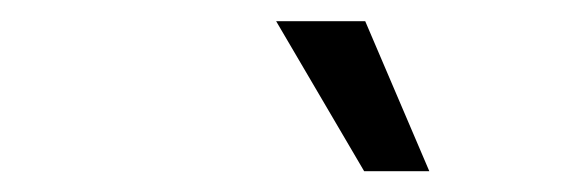

<svg xmlns="http://www.w3.org/2000/svg" viewBox="-20 -756 540 183"><path d="M389.2 -592.8H327.1L243.2 -735.8H328.1Z"/></svg>

Font: Creato Display
Style: Italic
Weight: 400
Italic angle: -10°
Version: Version 1.000